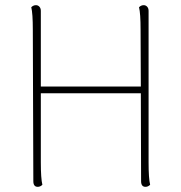

<svg xmlns="http://www.w3.org/2000/svg" viewBox="-20 -715 702 743"><path d="M561 0Q553 8 543 8Q526 8 526 -14L525 -354H138V-87Q138 -24 144 0Q136 8 126 8Q109 8 109 -14L107 -600Q107 -663 101 -687Q109 -695 119 -695Q127 -695 132.5 -689Q138 -683 138 -673V-380H525L524 -600Q524 -663 518 -687Q526 -695 536 -695Q544 -695 549.5 -689Q555 -683 555 -673V-87Q555 -24 561 0Z"/></svg>

Font: Arima Madurai Thin
Style: Regular
Weight: 250
Designer: Joana Correia and Natanael Gama
Foundry: NDISCOVER
Version: Version 1.020; ttfautohint (v1.5) -l 7 -r 28 -G 50 -x 13 -D 